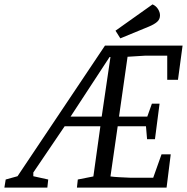

<svg xmlns="http://www.w3.org/2000/svg" viewBox="-122 -856 853 876"><path d="M-102 0 -96 -37 -42 -52 357 -648H711L690 -492H641V-602H540L460 -597L421 -324H550L571 -383H606L585 -221H549L544 -280H415L382 -51Q395 -49 421.5 -47.5Q448 -46 475 -45H577L615 -152H657L638 0H229L233 -37L304 -51L336 -280H173L30 -69V-52L98 -37L94 0ZM200 -324H342L382 -596H378ZM427 -681 405 -716 574 -836Q590 -829 599 -814.5Q608 -800 608 -786Q608 -768 595 -756.5Q582 -745 558 -735Z"/></svg>

Font: Faustina
Style: Italic
Weight: 400
Italic angle: -8°
Designer: Alfonso Garcia
Foundry: http://www.omnibus-type.com
Version: Version 1.200